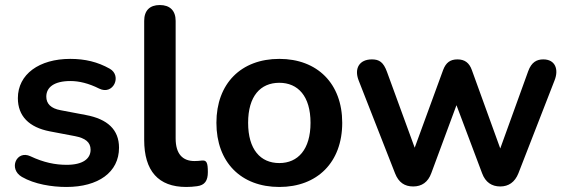

<svg xmlns="http://www.w3.org/2000/svg" viewBox="-20 -733 2261 763"><path d="M244 10C370 10 453 -48 453 -146C453 -218 407 -260 321 -276L221 -295C182 -302 164 -321 164 -349C164 -386 195 -411 260 -411C294 -411 332 -402 374 -381C430 -353 466 -432 416 -460C368 -487 318 -499 259 -499C136 -499 51 -438 51 -343C51 -272 95 -227 178 -211L278 -192C319 -184 340 -168 340 -138C340 -102 309 -78 245 -78C200 -78 154 -87 101 -112C46 -138 12 -62 67 -30C117 -1 186 10 244 10Z M720 10C734 10 749 9 763 7C794 3 806 -15 806 -49C806 -87 801 -97 782 -95C773 -94 764 -93 753 -93C705 -93 678 -122 678 -183V-650C678 -691 655 -713 615 -713C575 -713 553 -691 553 -650V-177C553 -54 609 10 720 10Z M1090 10C1241 10 1340 -88 1340 -245C1340 -401 1241 -499 1090 -499C938 -499 840 -401 840 -245C840 -88 938 10 1090 10ZM1090 -85C1015 -85 966 -139 966 -245C966 -351 1015 -404 1090 -404C1164 -404 1214 -351 1214 -245C1214 -139 1164 -85 1090 -85Z M1622 8C1656 8 1681 -9 1694 -45L1794 -315L1896 -44C1909 -9 1934 8 1968 8C2001 8 2026 -9 2040 -44L2184 -414C2201 -457 2187 -497 2139 -497C2113 -497 2092 -486 2079 -450L1968 -143L1855 -455C1845 -483 1827 -497 1798 -497C1769 -497 1752 -484 1741 -455L1628 -146L1518 -447C1504 -486 1487 -497 1458 -497C1408 -497 1387 -461 1405 -414L1550 -44C1564 -8 1588 8 1622 8Z"/></svg>

Font: Nunito
Style: Bold
Weight: 700
Designer: Vernon Adams
Foundry: Vernon Adams
Version: Version 3.602